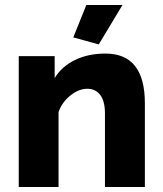

<svg xmlns="http://www.w3.org/2000/svg" viewBox="-20 -750 652 770"><path d="M376 -571.8 273.9 -600.1 326.2 -730H471.2ZM561 0H400.9V-294.9Q400.9 -344.7 381.8 -369.4Q362.8 -394 330.1 -394Q296.4 -394 262.7 -367.4Q229 -340.8 214.8 -300.8V0H55.2V-524.9H199.2V-437Q228 -483.9 281 -509.5Q334 -535.2 402.8 -535.2Q561 -535.2 561 -335.9Z"/></svg>

Font: Rawline ExtraBold
Style: Regular
Weight: 800
Designer: Matt McInerney, Pablo Impallari, Rodrigo Fuenzalida
Foundry: Matt McInerney, Pablo Impallari, Rodrigo Fuenzalida
Version: Version 4.020;PS 004.020;hotconv 1.0.88;makeotf.lib2.5.64775